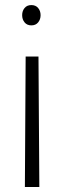

<svg xmlns="http://www.w3.org/2000/svg" viewBox="-20 -558 248 753"><path d="M129.6 -526.6Q139.2 -515.1 139.2 -498.5Q139.2 -481.9 129.6 -470.2Q120.1 -458.5 103 -458.5Q85.9 -458.5 76.4 -470.2Q66.9 -481.9 66.9 -498.5Q66.9 -515.1 76.4 -526.6Q85.9 -538.1 103 -538.1Q120.1 -538.1 129.6 -526.6ZM80.6 -336.4H130.9L134.3 175.3H77.6Z"/></svg>

Font: MAUL Condensed Light
Style: Light
Weight: 300
Designer: MAUL
Version: Version 2.137; 2017; ttfautohint (v1.8.3)